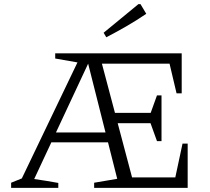

<svg xmlns="http://www.w3.org/2000/svg" viewBox="-20 -912 1017 932"><path d="M866 -215H891V0H437V-25L549 -44L401 -630L420 -629L146 -43Q176 -39 205 -34Q234 -29 263 -24V0H34V-25L86 -46L356 -609L248 -628V-653H862V-459H837L803 -603H444L467 -632L629 -21L591 -51H831ZM742 -227 702 -338 742 -449H764V-227ZM209 -221 210 -269H536V-221ZM511 -314V-364H749V-314ZM496 -731 483 -753 652 -892H662L690 -845Q643 -813 594.5 -785Q546 -757 496 -731Z"/></svg>

Font: Piazzolla Thin Light
Style: Regular
Weight: 300
Version: Version 2.005